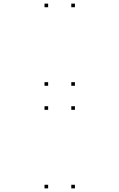

<svg xmlns="http://www.w3.org/2000/svg" viewBox="-20 -831 660 1061"><path d="M394 -791V-811H374V-791ZM246 -791V-811H226V-791ZM246 -357V-377H226V-357ZM394 -357V-377H374V-357ZM394 -224V-244H374V-224ZM246 -224V-244H226V-224ZM246 210V190H226V210ZM394 210V190H374V210Z"/></svg>

Font: Monaspace Neon Dots Var
Style: Regular
Weight: 400
Designer: Riley Cran and the Lettermatic Team
Version: Version 1.100 (Monaspace Neon Dots)